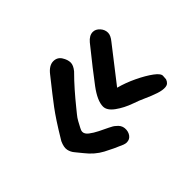

<svg xmlns="http://www.w3.org/2000/svg" viewBox="-94 -640 691 691"><g transform="rotate(-45 251.5 -295.0)"><path d="M197 -101Q163 -115 131 -132Q99 -149 74 -181Q64 -194 54 -205.5Q44 -217 41 -231.5Q38 -246 48 -268Q72 -308 87.5 -331.5Q103 -355 116 -372.5Q129 -390 145.5 -411Q162 -432 189 -466Q209 -492 231 -492Q251 -492 261.5 -475.5Q272 -459 272 -444Q272 -430 258 -413Q235 -390 213.5 -365.5Q192 -341 171 -315Q164 -306 156 -296.5Q148 -287 142 -276Q135 -262 130 -253.5Q125 -245 125 -238Q125 -227 138 -217Q151 -207 169 -198Q187 -189 203 -181.5Q219 -174 225 -168Q241 -156 242.5 -139.5Q244 -123 235.5 -110.5Q227 -98 211 -98Q205 -98 197 -101ZM327 -181Q293 -193 267.5 -211.5Q242 -230 242 -250Q242 -279 274 -322Q306 -365 372 -447Q388 -466 406 -466Q420 -466 431.5 -453.5Q443 -441 443 -425Q443 -411 428 -393L326 -262Q360 -253 394.5 -236.5Q429 -220 452 -203Q475 -186 473 -174L472 -159Q466 -142 451 -140.5Q436 -139 415 -146Q394 -153 371 -163.5Q348 -174 327 -181Z"/></g></svg>

Font: Mynerve
Style: Regular
Weight: 400
Designer: Carolina Short
Foundry: Carolina Short
Version: Version 1.000; ttfautohint (v1.8.4.7-5d5b)